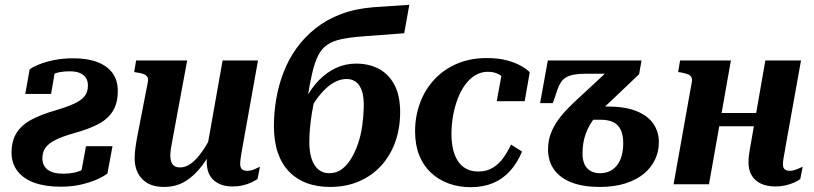

<svg xmlns="http://www.w3.org/2000/svg" viewBox="-20 -765 3377 797"><path d="M156 -108Q156 -134 169 -152Q182 -170 211 -184.5Q240 -199 290 -213Q345 -228 385.5 -248.5Q426 -269 447.5 -302.5Q469 -336 469 -388Q469 -431 447.5 -461Q426 -491 385 -507Q344 -523 284 -523Q240 -523 204 -515.5Q168 -508 142 -497.5Q116 -487 103 -477L85 -375H192L209 -474Q200 -473 192 -468Q184 -463 178 -454.5Q172 -446 171 -435Q184 -448 198.5 -455.5Q213 -463 230.5 -466Q248 -469 269 -469Q295 -469 311.5 -462Q328 -455 336.5 -442Q345 -429 345 -410Q345 -383 331 -365.5Q317 -348 287.5 -334.5Q258 -321 211 -307Q151 -290 110 -268Q69 -246 48.5 -213Q28 -180 28 -131Q28 -87 52.5 -55Q77 -23 122.5 -6.5Q168 10 232 10Q276 10 312.5 2Q349 -6 378.5 -18.5Q408 -31 426 -45L447 -158H337L314 -34Q335 -44 344 -52Q353 -60 355.5 -68Q358 -76 356 -84Q340 -70 323 -61Q306 -52 286.5 -48Q267 -44 242 -44Q200 -44 178 -60.5Q156 -77 156 -108Z M696 -185Q692 -164 689.5 -148Q687 -132 687 -118Q687 -104 691 -93Q695 -82 704 -76Q713 -70 728 -70Q751 -70 774 -87Q797 -104 820.5 -138Q844 -172 868 -221L883 -183Q852 -122 820 -79Q788 -36 749.5 -12.5Q711 11 661 11Q602 11 570.5 -21.5Q539 -54 539 -108Q539 -126 541.5 -146Q544 -166 549 -194L594 -426Q596 -439 591.5 -446Q587 -453 576 -457.5Q565 -462 548 -464L537 -466L545 -514H757ZM986 -151Q983 -135 981 -122.5Q979 -110 978 -100.5Q977 -91 977 -84Q977 -70 984 -63Q991 -56 1006 -56Q1022 -56 1036.5 -62.5Q1051 -69 1059 -73L1049 -22Q1039 -15 1023 -7.5Q1007 0 987.5 4.5Q968 9 945 9Q896 9 867 -17Q838 -43 838 -94Q838 -101 839 -108Q840 -115 841 -123Q842 -131 844 -140L837 -136L904 -514H1051Z M1419 -437Q1396 -437 1374 -426.5Q1352 -416 1331.5 -396.5Q1311 -377 1292.5 -351Q1274 -325 1258 -295L1245 -349Q1271 -398 1303.5 -431.5Q1336 -465 1375 -483Q1414 -501 1458 -501Q1512 -501 1553 -479Q1594 -457 1617.5 -412.5Q1641 -368 1641 -299Q1641 -233 1621 -176.5Q1601 -120 1563 -78Q1525 -36 1471 -12.5Q1417 11 1350 11Q1297 11 1254.5 -4.5Q1212 -20 1181 -51.5Q1150 -83 1133.5 -130.5Q1117 -178 1117 -242Q1117 -299 1127 -356Q1137 -413 1157.5 -466Q1178 -519 1211 -565Q1244 -611 1290 -647.5Q1336 -684 1395.5 -706.5Q1455 -729 1530 -735L1679 -745L1658 -627L1486 -614Q1433 -610 1397.5 -602.5Q1362 -595 1339 -579.5Q1316 -564 1301.5 -536Q1287 -508 1276.5 -464Q1266 -420 1256 -355L1288 -361Q1279 -324 1274 -291.5Q1269 -259 1266.5 -230.5Q1264 -202 1264 -176Q1264 -135 1273.5 -106Q1283 -77 1301.5 -61.5Q1320 -46 1347 -46Q1376 -46 1398 -62Q1420 -78 1437 -105.5Q1454 -133 1466 -168Q1478 -203 1483.5 -242Q1489 -281 1490 -320Q1491 -363 1482 -388.5Q1473 -414 1457 -425.5Q1441 -437 1419 -437Z M1965 -53Q2001 -53 2027 -69.5Q2053 -86 2071 -112Q2089 -138 2101 -165L2147 -136Q2127 -88 2097 -55Q2067 -22 2026.5 -5Q1986 12 1934 12Q1884 12 1842 -3.5Q1800 -19 1768.5 -48.5Q1737 -78 1720 -121Q1703 -164 1703 -220Q1703 -282 1723.5 -337.5Q1744 -393 1783 -435Q1822 -477 1877 -500.5Q1932 -524 2000 -524Q2050 -524 2086 -514Q2122 -504 2145.5 -490Q2169 -476 2179 -465L2158 -345H2042L2064 -465Q2074 -463 2080.5 -458Q2087 -453 2090.5 -446Q2094 -439 2093 -431Q2092 -423 2087 -415Q2081 -431 2069.5 -442.5Q2058 -454 2042 -460.5Q2026 -467 2005 -467Q1977 -467 1953.5 -453Q1930 -439 1911.5 -414Q1893 -389 1880.5 -356.5Q1868 -324 1861 -286Q1854 -248 1854 -209Q1854 -159 1867 -124Q1880 -89 1905 -71Q1930 -53 1965 -53Z M2510 -340Q2476 -310 2450.5 -278.5Q2425 -247 2411.5 -210Q2398 -173 2398 -127Q2398 -102 2406 -84Q2414 -66 2430.5 -56Q2447 -46 2471 -46Q2494 -46 2512 -55Q2530 -64 2542.5 -80.5Q2555 -97 2561 -120Q2567 -143 2567 -171Q2567 -204 2557 -225.5Q2547 -247 2526.5 -257.5Q2506 -268 2472 -268H2371L2408 -323H2499Q2574 -323 2621.5 -304Q2669 -285 2692 -251.5Q2715 -218 2715 -175Q2715 -137 2699.5 -103.5Q2684 -70 2653.5 -44.5Q2623 -19 2577 -4Q2531 11 2469 11Q2401 11 2353 -7.5Q2305 -26 2280 -61Q2255 -96 2255 -145Q2255 -175 2263.5 -202Q2272 -229 2289 -255.5Q2306 -282 2332.5 -310Q2359 -338 2395 -370L2508 -475L2528 -459H2413Q2384 -459 2364 -455.5Q2344 -452 2331 -444.5Q2318 -437 2309.5 -425Q2301 -413 2295 -396L2275 -337H2222L2254 -514H2643L2633 -457Z M2898 -241H3186L3196 -296H2909ZM2776 0H2923L3014 -514H2803L2795 -466L2808 -464Q2824 -461 2834.5 -457Q2845 -453 2849.5 -445.5Q2854 -438 2852 -426ZM3230 -84Q3230 -92 3232 -105.5Q3234 -119 3237.5 -136.5Q3241 -154 3244 -174L3305 -514H3157L3098 -176Q3095 -159 3092.5 -144.5Q3090 -130 3088.5 -117Q3087 -104 3087 -92Q3087 -59 3100.5 -36.5Q3114 -14 3139 -2.5Q3164 9 3199 9Q3221 9 3240.5 4.5Q3260 0 3276 -7Q3292 -14 3302 -22L3312 -73Q3308 -71 3299 -67Q3290 -63 3280 -59.5Q3270 -56 3259 -56Q3244 -56 3237 -62.5Q3230 -69 3230 -84Z"/></svg>

Font: Roboto Serif 72pt SemiCondensed SemiBold
Style: Italic
Weight: 600
Width: 4
Italic angle: -10°
Designer: Greg Gazdowicz
Foundry: Commercial Type
Version: Version 1.008